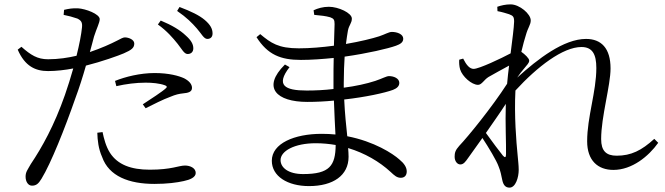

<svg xmlns="http://www.w3.org/2000/svg" viewBox="-20 -808 3040 878"><path d="M702 -696C744 -666 771 -634 792 -608C812 -583 822 -561 838 -561C853 -561 864 -570 864 -587C864 -606 854 -624 829 -646C804 -670 766 -693 715 -714ZM512 -414C556 -424 602 -430 646 -430C676 -430 710 -427 734 -418C743 -415 746 -410 738 -404C725 -391 667 -353 633 -331L646 -313C680 -330 727 -354 758 -365C784 -376 799 -379 817 -381C841 -383 858 -388 858 -406C858 -423 845 -438 822 -450C798 -461 753 -474 687 -474C621 -474 553 -457 506 -438ZM271 -740C292 -736 314 -730 334 -723C352 -714 357 -705 355 -683C352 -652 343 -605 330 -553C292 -544 247 -537 200 -537C151 -537 121 -556 78 -594L61 -581C94 -505 142 -483 200 -483C237 -483 279 -488 315 -495C303 -453 290 -411 277 -374C228 -234 172 -134 121 -58C106 -31 97 -22 97 0C97 23 109 41 126 41C146 41 156 32 170 9C213 -61 277 -222 324 -357C342 -405 359 -459 373 -508C445 -526 523 -554 546 -564C583 -580 594 -590 594 -609C594 -627 568 -637 551 -637C543 -637 532 -631 517 -623C486 -607 444 -588 391 -570C399 -598 405 -623 410 -641C422 -679 436 -704 436 -721C435 -744 372 -768 336 -770C312 -771 294 -768 273 -763ZM425 -201C426 -166 430 -128 447 -90C478 -2 570 33 686 33C744 33 789 27 820 20C849 14 875 3 875 -17C875 -40 849 -51 826 -51C797 -51 765 -32 665 -32C579 -32 518 -55 483 -109C464 -139 455 -175 449 -204ZM790 -758C835 -727 858 -703 880 -678C902 -653 912 -630 928 -630C942 -630 952 -638 952 -655C952 -676 942 -695 916 -717C891 -738 854 -756 801 -776Z M1366 -12C1299 -12 1263 -41 1263 -76C1263 -117 1326 -153 1424 -153C1455 -153 1486 -150 1515 -145C1514 -50 1487 -12 1366 -12ZM1552 -429C1552 -476 1554 -516 1556 -549C1662 -564 1755 -586 1791 -599C1810 -606 1824 -614 1824 -631C1824 -652 1796 -662 1772 -662C1758 -662 1741 -651 1714 -642C1683 -632 1627 -618 1562 -607C1565 -631 1568 -651 1571 -668C1576 -694 1589 -702 1589 -723C1589 -749 1527 -777 1484 -777C1457 -777 1433 -770 1414 -761L1417 -740C1449 -737 1469 -735 1490 -729C1506 -723 1510 -718 1510 -698C1510 -689 1509 -650 1507 -599C1454 -592 1398 -587 1347 -587C1253 -587 1219 -611 1170 -652L1153 -638C1204 -558 1263 -534 1356 -534C1404 -534 1456 -538 1506 -543C1505 -509 1505 -474 1505 -441V-401C1464 -396 1422 -394 1382 -394C1282 -394 1240 -418 1304 -501L1283 -513C1176 -407 1245 -342 1385 -342C1425 -342 1466 -344 1507 -348C1509 -287 1512 -233 1514 -193C1494 -195 1473 -196 1451 -196C1326 -196 1223 -152 1223 -73C1223 -2 1295 43 1393 43C1504 43 1574 -6 1574 -91C1574 -104 1573 -117 1572 -131C1648 -108 1715 -69 1766 -22C1784 -5 1795 5 1813 5C1829 5 1840 -5 1840 -24C1840 -43 1828 -61 1806 -79C1777 -105 1692 -161 1568 -185C1563 -232 1557 -288 1554 -353C1652 -364 1739 -383 1777 -397C1795 -404 1806 -414 1806 -429C1806 -450 1780 -460 1759 -460C1747 -460 1729 -449 1696 -438C1656 -425 1606 -414 1552 -407Z M2294 -103C2294 -87 2289 -86 2280 -96C2266 -113 2230 -161 2202 -200C2233 -245 2266 -291 2293 -333C2290 -243 2295 -151 2294 -103ZM2972 -173C2914 -120 2866 -96 2800 -96C2752 -96 2729 -118 2729 -172C2729 -274 2772 -417 2772 -495C2772 -588 2729 -630 2660 -630C2558 -630 2440 -539 2345 -453C2356 -469 2366 -483 2377 -495C2389 -511 2400 -519 2400 -531C2400 -541 2380 -560 2364 -571C2372 -604 2379 -630 2384 -645C2395 -685 2407 -694 2407 -715C2407 -744 2356 -788 2315 -788C2292 -788 2271 -783 2254 -777L2255 -757C2277 -753 2295 -747 2308 -743C2326 -736 2331 -732 2331 -709C2330 -680 2323 -628 2315 -564C2274 -542 2171 -493 2146 -493C2128 -493 2113 -510 2098 -540L2080 -535C2079 -521 2080 -505 2084 -491C2094 -458 2137 -420 2166 -420C2183 -420 2193 -443 2214 -456C2239 -470 2274 -490 2308 -508C2304 -481 2302 -454 2299 -425C2230 -318 2121 -184 2080 -141C2062 -121 2059 -109 2059 -91C2059 -71 2071 -56 2085 -56C2100 -56 2109 -69 2121 -86L2186 -177C2215 -133 2251 -73 2260 -47C2269 -25 2272 -8 2277 16C2282 39 2292 50 2310 50C2338 50 2352 3 2352 -31C2352 -53 2349 -74 2347 -99C2341 -159 2331 -279 2337 -394C2437 -503 2554 -593 2639 -593C2689 -593 2707 -560 2707 -497C2707 -389 2665 -273 2665 -162C2665 -74 2714 -31 2785 -31C2870 -31 2946 -93 2990 -155Z"/></svg>

Font: Source Han Serif AKR9
Style: Regular
Weight: 400
Designer: Ryoko NISHIZUKA 西塚涼子 (kana & ideographs); Frank Grießhammer (Latin, Greek & Cyrillic); Sandoll Communications 산돌커뮤니케이션, 
Foundry: Adobe Systems Incorporated
Version: Version 1.005;hotconv 1.0.107;makeotfexe 2.5.65593